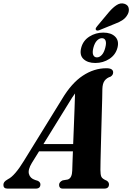

<svg xmlns="http://www.w3.org/2000/svg" viewBox="-65 -1111 779 1131"><path d="M122.5 -151Q98.5 -111.5 105.5 -86Q112.5 -60.5 141.5 -51L158.5 -45.5Q173 -37.5 173 -25Q173 0 145.5 0H-20.5Q-45 0 -45 -21.5Q-45 -31 -39.8 -38.5Q-34.5 -46 -18 -55.5Q2 -65 26 -93Q50 -121 74.5 -161.5L301 -528.5Q356.5 -621.5 422.8 -665.2Q489 -709 561.5 -709Q584 -709 593 -702Q602 -695 601.5 -684Q601.5 -669 586.5 -659.5Q564 -652.5 551.5 -636Q539 -619.5 538 -587Q538 -568 537 -529.8Q536 -491.5 534.5 -442.8Q533 -394 531.8 -342.2Q530.5 -290.5 529.2 -243Q528 -195.5 527.2 -160.2Q526.5 -125 526.5 -110Q526.5 -82.5 532 -70Q537.5 -57.5 564 -46.5Q577 -38 577 -24.5Q576.5 0 549 0H305.5Q293 0 288 -6.2Q283 -12.5 283 -21.5Q283 -39 304 -48.5L334 -53.5Q347.5 -58 353.8 -71.8Q360 -85.5 360.5 -106Q361 -122.5 362 -152.2Q363 -182 364.5 -219.5H165ZM338.5 -501.5 191 -262.5H366Q368 -313.5 370.2 -368.2Q372.5 -423 374.2 -473.2Q376 -523.5 377 -560.5Q369.5 -550.5 360 -536.2Q350.5 -522 338.5 -501.5ZM576.5 -1039.5Q600.5 -1067.5 622.8 -1081.5Q645 -1095.5 667 -1089Q688.5 -1082.5 692.8 -1064.2Q697 -1046 688 -1028Q677 -1006.5 658 -993.5Q639 -980.5 611.5 -970.5L518 -932.5Q503 -928 499 -937Q497.5 -942 500.5 -947.2Q503.5 -952.5 508 -957.5ZM496.5 -740Q451.5 -740 426.8 -763.2Q402 -786.5 413.5 -830Q424.5 -872 461.5 -895.5Q498.5 -919 543.5 -919Q589.5 -919 613.5 -895Q637.5 -871 627 -830Q616 -788 579.2 -764Q542.5 -740 496.5 -740ZM535.5 -886Q520 -886 506.2 -872Q492.5 -858 485 -829.5Q478 -801.5 484.2 -787.2Q490.5 -773 506 -773Q521.5 -773 534.8 -787.5Q548 -802 555 -829.5Q562.5 -857.5 556.8 -871.8Q551 -886 535.5 -886Z"/></svg>

Font: Fraunces 144pt Soft
Style: Bold Italic
Weight: 700
Italic angle: -16°
Version: Version 1.000;[b76b70a41]